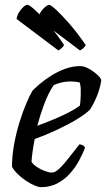

<svg xmlns="http://www.w3.org/2000/svg" viewBox="-20 -773 438 793"><path d="M149.4 0Q139.4 0 122.7 -7Q106 -14 88 -26Q70 -38 54.3 -53Q38.6 -68 29.6 -84Q29.6 -129 38.3 -177Q47 -224.9 60.7 -268.6Q74.3 -312.3 88.8 -346.3Q103.3 -380.4 113.5 -397.4Q123.3 -408.2 143.2 -425.2Q163 -442.3 190.1 -459.6Q217.1 -476.9 248.2 -488.5Q279.3 -500 311.7 -500Q327.3 -500 347.2 -489Q367 -478 382.2 -464Q397.3 -450 398.3 -441Q395.3 -419.2 387.7 -396.3Q380 -373.3 370.2 -353.4Q360.3 -333.4 351.3 -319.9Q333.3 -301.9 296.5 -279.7Q259.7 -257.5 214.2 -236.3Q168.7 -215 123.3 -198.8Q117 -166.5 114.1 -143.6Q111.1 -120.6 110.1 -104.6Q116.9 -93.8 131.8 -83.7Q146.8 -73.6 164.3 -67Q181.9 -60.4 194.3 -60.4Q203.3 -60.4 213.3 -67Q223.2 -73.7 236.4 -88Q249.6 -102.3 266.8 -124.3Q284 -146.2 308 -176.8Q316.5 -176.5 322.9 -172.4Q329.4 -168.2 331.4 -163.2Q321.9 -138.2 306.6 -109.7Q291.2 -81.2 268.8 -56.2Q246.5 -31.2 216.7 -15.6Q186.9 0 149.4 0ZM134 -253.4Q168.1 -266 201.3 -279.8Q234.5 -293.6 263 -308.2Q291.5 -322.8 309.8 -336.8Q311.8 -348.4 312.5 -360.1Q313.2 -371.7 313.5 -381.6Q313.9 -396.2 313.3 -409.1Q312.6 -422 309.1 -432.7Q299.7 -434.7 290.2 -435.7Q280.8 -436.7 271.2 -436.7Q253.2 -436.7 235.7 -432.8Q218.3 -428.8 202 -421.8Q180.1 -389.6 163 -344.2Q146 -298.8 134 -253.4ZM310.1 -564.8 137.5 -694.6Q139.3 -709.7 147.9 -723Q156.6 -736.4 167.1 -744.8Q177.7 -753.2 182.5 -753.2Q189.2 -753.2 211.7 -732.7Q234.2 -712.1 266.4 -675.3Q298.5 -638.5 333.7 -587.6Q332.5 -581.6 324.6 -574.3Q316.6 -567 310.1 -564.8ZM220.9 -564.8 48.5 -694.6Q50.3 -708.7 58.4 -722Q66.4 -735.4 76.6 -744.3Q86.7 -753.2 93.5 -753.2Q101 -753.2 124.3 -731.9Q147.5 -710.6 179.5 -673.4Q211.4 -636.2 244.5 -587.6Q243.5 -583.3 236.2 -575.7Q228.9 -568 220.9 -564.8Z"/></svg>

Font: Texturina Medium
Style: Italic
Weight: 500
Italic angle: -11°
Designer: Guillermo Torres Carreño
Foundry: Omnibus-Type
Version: Version 1.002